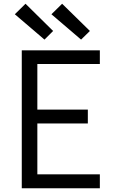

<svg xmlns="http://www.w3.org/2000/svg" viewBox="-20 -1003 640 1023"><path d="M96 0V-735H512V-662H179V-419H448V-345H179V-74H512V0ZM412 -792 254 -927 311 -983 459 -838ZM217 -792 59 -927 116 -983 263 -838Z"/></svg>

Font: Iosevka Aile
Style: Regular
Weight: 400
Designer: Belleve Invis
Foundry: Belleve Invis
Version: Version 28.0.1; ttfautohint (v1.8.4)